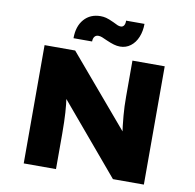

<svg xmlns="http://www.w3.org/2000/svg" viewBox="-96 -1021 1136 1119"><g transform="rotate(10 472.0 -461.5)"><path d="M117 0V-700H298L694 -234L657 -244Q651 -283 647.5 -315Q644 -347 641.5 -375Q639 -403 638 -430Q637 -457 637 -487Q637 -517 637 -553V-700H828V0H645L223 -500L288 -483Q291 -453 294.5 -428.5Q298 -404 300.5 -381Q303 -358 304.5 -333.5Q306 -309 307 -278Q308 -247 308 -208V0ZM551 -768Q533 -768 514 -773.5Q495 -779 470 -790Q451 -799 439 -803.5Q427 -808 417 -808Q402 -808 394 -797.5Q386 -787 386 -769H276Q276 -840 312.5 -881.5Q349 -923 410 -923Q426 -923 442.5 -919Q459 -915 489 -901Q506 -892 516 -888Q526 -884 535 -884Q548 -884 554.5 -895Q561 -906 560 -923H669Q669 -880 654.5 -844.5Q640 -809 613 -788.5Q586 -768 551 -768Z"/></g></svg>

Font: Lexend Exa ExtraBold
Style: Regular
Weight: 800
Designer: Bonnie Shaver-Troup, Thomas Jockin
Foundry: Lexend
Version: Version 1.007